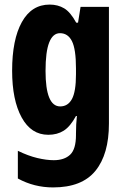

<svg xmlns="http://www.w3.org/2000/svg" viewBox="-20 -672 551 839"><path d="M197 -652Q233 -652 260.5 -635.5Q288 -619 313 -573H321L332 -642H456V-132Q456 2 397 74.5Q338 147 212 147Q129 147 58 108V-13Q103 9 143 18.5Q183 28 215 28Q261 28 286.5 4Q312 -20 312 -82V-88Q312 -129 316 -165H312Q287 -119 258.5 -101Q230 -83 191 -83Q116 -83 74.5 -159Q33 -235 33 -363Q33 -499 75.5 -575.5Q118 -652 197 -652ZM242 -527Q211 -527 195 -486.5Q179 -446 179 -362Q179 -207 243 -207Q277 -207 294.5 -239.5Q312 -272 312 -347V-373Q312 -457 294.5 -492Q277 -527 242 -527Z"/></svg>

Font: Noto Sans Kannada UI ExtraCondensed ExtraBold
Style: Regular
Weight: 800
Width: 2
Designer: Jelle Bosma - Monotype Design Team
Foundry: Monotype Imaging Inc.
Version: Version 2.005; ttfautohint (v1.8.4.7-5d5b)